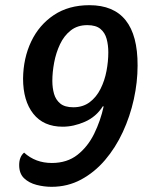

<svg xmlns="http://www.w3.org/2000/svg" viewBox="-20 -701 588 741"><path d="M179 20Q150 20 121 12.5Q92 5 73 -13Q54 -31 54 -64Q54 -96 73 -112Q117 -72 180 -72Q239 -72 279 -103.5Q319 -135 343.5 -185Q368 -235 380 -290L377 -291Q351 -250 307.5 -231Q264 -212 222 -212Q148 -212 108.5 -262Q69 -312 69 -398Q70 -477 100.5 -541Q131 -605 188 -643Q245 -681 325 -681Q512 -681 511 -448Q511 -384 496.5 -318Q482 -252 454 -191.5Q426 -131 385.5 -83.5Q345 -36 293 -8Q241 20 179 20ZM263 -287Q300 -287 326 -306.5Q352 -326 368 -358Q384 -390 391 -427Q398 -464 398 -499Q398 -527 391.5 -551Q385 -575 367.5 -589.5Q350 -604 317 -604Q279 -604 253 -583.5Q227 -563 211.5 -530Q196 -497 189 -459.5Q182 -422 182 -389Q182 -362 188.5 -339Q195 -316 212.5 -301.5Q230 -287 263 -287Z"/></svg>

Font: Sansita Swashed
Style: Regular
Weight: 400
Designer: Pablo Cosgaya
Foundry: Omnibus-Type
Version: Version 1.003; ttfautohint (v1.8.3)